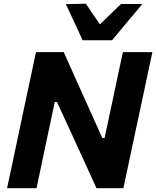

<svg xmlns="http://www.w3.org/2000/svg" viewBox="-20 -986 818 1006"><path d="M17 0Q29.5 -57.5 40.8 -111Q52 -164.5 66.5 -232.5L117.5 -473.5Q132.5 -543 144.2 -598.5Q156 -654 168.5 -713H314Q347 -639 377.5 -570.8Q408 -502.5 437.5 -437.5L516 -263H528L573 -473.5Q587.5 -543 599.2 -598.2Q611 -653.5 624 -713H778.5Q765.5 -653.5 753.8 -598.2Q742 -543 727.5 -473.5L676 -233Q661.5 -164.5 650.2 -111Q639 -57.5 626.5 0H485.5Q457 -63.5 426.2 -130.2Q395.5 -197 359.5 -276L278.5 -451.5H267L220.5 -233Q206 -164 194.8 -111Q183.5 -58 171.5 0ZM413 -775Q391 -823 369 -870.2Q347 -917.5 325 -964.5L430 -966.5Q447.5 -939.5 466 -912.8Q484.5 -886 503.5 -858.5Q531.5 -885.5 559 -912Q586.5 -938.5 614 -965H726Q685.5 -917 646.2 -870Q607 -823 567 -775Z"/></svg>

Font: Commissioner
Style: Bold Italic
Weight: 700
Italic angle: -12°
Designer: Kostas Bartsokas
Foundry: Kostas Bartsokas
Version: Version 1.000; ttfautohint (v1.8.3)